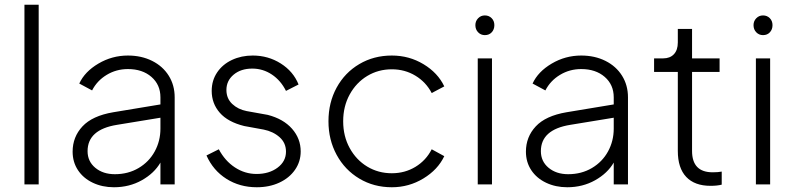

<svg xmlns="http://www.w3.org/2000/svg" viewBox="-20 -777 3347 809"><path d="M83 -757H143V0H83Z M286 -138Q286 -200 327.5 -244.5Q369 -289 457 -304L656 -337V-367Q656 -420 618 -453Q580 -486 519 -486Q470 -486 429.5 -461.5Q389 -437 368 -396L314 -425Q337 -475 394.5 -509Q452 -543 519 -543Q576 -543 621 -520.5Q666 -498 691 -458Q716 -418 716 -367V0H656V-92Q630 -47 577.5 -17.5Q525 12 460 12Q411 12 371 -7Q331 -26 308.5 -60Q286 -94 286 -138ZM464 -43Q520 -43 564 -69Q608 -95 632 -139Q656 -183 656 -235V-281L473 -251Q349 -231 349 -140Q349 -97 381.5 -70Q414 -43 464 -43Z M850 -122 902 -148Q928 -99 970 -71.5Q1012 -44 1061 -44Q1114 -44 1149.5 -70.5Q1185 -97 1185 -138Q1185 -175 1158 -199Q1131 -223 1091 -231L1009 -246Q940 -263 906 -302Q872 -341 872 -394Q872 -438 895 -472Q918 -506 957.5 -524.5Q997 -543 1045 -543Q1110 -543 1163 -509.5Q1216 -476 1238 -421L1185 -394Q1163 -438 1125.5 -463Q1088 -488 1043 -488Q995 -488 964.5 -462.5Q934 -437 934 -398Q934 -362 958.5 -339Q983 -316 1019 -309L1108 -293Q1174 -276 1210.5 -234.5Q1247 -193 1247 -139Q1247 -96 1223 -61.5Q1199 -27 1157 -7.5Q1115 12 1062 12Q990 12 934 -23.5Q878 -59 850 -122Z M1364 -266Q1364 -345 1398.5 -408Q1433 -471 1494 -507Q1555 -543 1631 -543Q1704 -543 1764.5 -506.5Q1825 -470 1852 -413L1799 -385Q1775 -431 1730.5 -458Q1686 -485 1631 -485Q1574 -485 1527.5 -457Q1481 -429 1453.5 -379Q1426 -329 1426 -266Q1426 -203 1453.5 -153Q1481 -103 1527.5 -75Q1574 -47 1631 -47Q1686 -47 1730.5 -74Q1775 -101 1799 -148L1852 -119Q1825 -62 1764 -25Q1703 12 1631 12Q1555 12 1494 -24.5Q1433 -61 1398.5 -124.5Q1364 -188 1364 -266Z M1993 -531H2053V0H1993ZM2023 -712Q2040 -712 2051.5 -700.5Q2063 -689 2063 -671Q2063 -653 2052 -641Q2041 -629 2023 -629Q2006 -629 1994.5 -641Q1983 -653 1983 -671Q1983 -688 1994.5 -700Q2006 -712 2023 -712Z M2196 -138Q2196 -200 2237.5 -244.5Q2279 -289 2367 -304L2566 -337V-367Q2566 -420 2528 -453Q2490 -486 2429 -486Q2380 -486 2339.5 -461.5Q2299 -437 2278 -396L2224 -425Q2247 -475 2304.5 -509Q2362 -543 2429 -543Q2486 -543 2531 -520.5Q2576 -498 2601 -458Q2626 -418 2626 -367V0H2566V-92Q2540 -47 2487.5 -17.5Q2435 12 2370 12Q2321 12 2281 -7Q2241 -26 2218.5 -60Q2196 -94 2196 -138ZM2374 -43Q2430 -43 2474 -69Q2518 -95 2542 -139Q2566 -183 2566 -235V-281L2383 -251Q2259 -231 2259 -140Q2259 -97 2291.5 -70Q2324 -43 2374 -43Z M2836 -141V-474H2736V-531H2774Q2803 -531 2819.5 -548.5Q2836 -566 2836 -598V-655H2896V-531H3012V-474H2896V-141Q2896 -51 2983 -51Q3006 -51 3021 -54V1Q3002 6 2974 6Q2907 6 2871.5 -31.5Q2836 -69 2836 -141Z M3165 -531H3225V0H3165ZM3195 -712Q3212 -712 3223.5 -700.5Q3235 -689 3235 -671Q3235 -653 3224 -641Q3213 -629 3195 -629Q3178 -629 3166.5 -641Q3155 -653 3155 -671Q3155 -688 3166.5 -700Q3178 -712 3195 -712Z"/></svg>

Font: Eudoxus Sans Light
Style: Regular
Weight: 300
Designer: Stijn de Vries
Foundry: tokotype
Version: Version 2.005